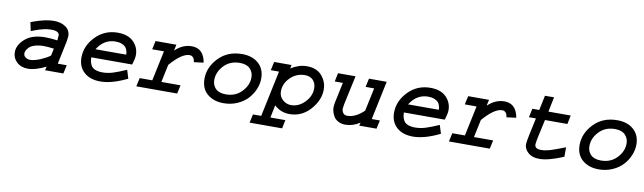

<svg xmlns="http://www.w3.org/2000/svg" viewBox="-41 -1096 5948 1772"><g transform="rotate(10 2933.0 -210.0)"><path d="M522.5 -293.9 477.5 -80.1H561.5L543.9 0H373L380.9 -35.2Q283.2 13.7 212.9 13.7Q148.4 13.7 108.4 -23.9Q68.4 -61.5 68.4 -116.2Q68.4 -184.6 134.8 -242.2Q201.2 -299.8 324.2 -299.8Q368.2 -299.8 436.5 -291Q436.5 -306.6 438.5 -319.3Q440.4 -335 440.4 -336.9Q440.4 -378.9 364.3 -378.9Q298.8 -378.9 208 -343.8Q198.2 -339.8 190.9 -336.9Q183.6 -334 179.7 -333L162.1 -414.1Q166 -415 169.9 -416.5Q173.8 -418 176.8 -418.9Q181.6 -421.9 183.6 -421.9Q296.9 -462.9 375 -462.9Q441.4 -462.9 485.4 -432.1Q529.3 -401.4 529.3 -345.7Q529.3 -335 522.5 -293.9ZM403.3 -142.6 418 -210Q359.4 -217.8 323.2 -217.8Q274.4 -217.8 238.8 -206.5Q203.1 -195.3 187 -178.2Q170.9 -161.1 164.1 -147Q157.2 -132.8 157.2 -120.1Q157.2 -97.7 176.3 -84Q195.3 -70.3 217.8 -70.3Q258.8 -70.3 314.9 -94.2Q371.1 -118.2 403.3 -142.6Z M1118.2 -135.7 1142.6 -56.6Q999 13.7 892.6 13.7Q794.9 13.7 738.8 -37.1Q682.6 -87.9 682.6 -173.8Q682.6 -284.2 767.1 -371.1Q851.6 -458 974.6 -458Q1071.3 -458 1122.6 -406.7Q1173.8 -355.5 1173.8 -283.2Q1173.8 -252.9 1160.2 -210L1154.3 -191.4H771.5Q772.5 -169.9 774.9 -155.8Q777.3 -141.6 788.1 -119.1Q798.8 -96.7 826.7 -84.5Q854.5 -72.3 897.5 -72.3Q946.3 -72.3 995.6 -87.9Q1044.9 -103.5 1118.2 -135.7ZM796.9 -271.5H1085Q1084 -284.2 1083.5 -291.5Q1083 -298.8 1076.7 -316.4Q1070.3 -334 1059.1 -344.7Q1047.9 -355.5 1024.4 -364.7Q1001 -374 968.8 -374Q860.4 -374 796.9 -271.5Z M1330.1 -442.4H1525.4L1513.7 -389.6L1515.6 -387.7Q1585 -453.1 1668.9 -453.1Q1779.3 -453.1 1801.8 -323.2L1711.9 -311.5Q1709 -328.1 1706.1 -337.9Q1703.1 -347.7 1691.9 -358.4Q1680.7 -369.1 1662.1 -369.1Q1589.8 -369.1 1483.4 -246.1L1448.2 -80.1H1627.9L1610.4 0H1227.5L1245.1 -80.1H1363.3L1422.9 -362.3H1312.5Z M2139.6 -462.9Q2234.4 -462.9 2292.5 -411.6Q2350.6 -360.4 2350.6 -270.5Q2350.6 -220.7 2329.6 -170.4Q2308.6 -120.1 2271 -79.1Q2233.4 -38.1 2174.3 -12.2Q2115.2 13.7 2046.9 13.7Q1954.1 13.7 1894.5 -36.1Q1835 -85.9 1835 -178.7Q1835 -287.1 1919.4 -375Q2003.9 -462.9 2139.6 -462.9ZM2132.8 -378.9Q2040 -378.9 1982.9 -317.9Q1925.8 -256.8 1925.8 -183.6Q1925.8 -133.8 1957.5 -102.1Q1989.3 -70.3 2053.7 -70.3Q2144.5 -70.3 2202.1 -131.3Q2259.8 -192.4 2259.8 -264.6Q2259.8 -313.5 2228 -346.2Q2196.3 -378.9 2132.8 -378.9Z M2441.4 -442.4H2604.5L2597.7 -409.2Q2671.9 -456.1 2746.1 -456.1Q2839.8 -456.1 2888.2 -399.4Q2936.5 -342.8 2936.5 -269.5Q2936.5 -170.9 2857.4 -82Q2778.3 6.8 2664.1 6.8Q2580.1 6.8 2520.5 -49.8L2496.1 68.4H2636.7L2620.1 148.4H2315.4L2333 68.4H2410.2L2501 -362.3H2423.8ZM2743.2 -372.1Q2664.1 -372.1 2606.9 -315.9Q2549.8 -259.8 2549.8 -186.5Q2549.8 -137.7 2585 -107.4Q2620.1 -77.1 2663.1 -77.1Q2735.4 -77.1 2791.5 -135.7Q2847.7 -194.3 2847.7 -265.6Q2847.7 -312.5 2820.3 -342.3Q2793 -372.1 2743.2 -372.1Z M3040 -442.4H3204.1L3145.5 -170.9Q3139.6 -135.7 3139.6 -123Q3139.6 -106.4 3151.9 -88.4Q3164.1 -70.3 3192.4 -70.3Q3268.6 -70.3 3346.7 -145.5L3392.6 -362.3H3312.5L3330.1 -442.4H3496.1L3419.9 -80.1H3496.1L3478.5 0H3316.4L3324.2 -29.3Q3256.8 13.7 3190.4 13.7Q3150.4 13.7 3121.6 -1.5Q3092.8 -16.6 3079.1 -40Q3065.4 -63.5 3059.6 -84.5Q3053.7 -105.5 3053.7 -124Q3053.7 -144.5 3060.5 -178.7L3099.6 -362.3H3023.4Z M4047.9 -135.7 4072.3 -56.6Q3928.7 13.7 3822.3 13.7Q3724.6 13.7 3668.5 -37.1Q3612.3 -87.9 3612.3 -173.8Q3612.3 -284.2 3696.8 -371.1Q3781.2 -458 3904.3 -458Q4001 -458 4052.2 -406.7Q4103.5 -355.5 4103.5 -283.2Q4103.5 -252.9 4089.8 -210L4084 -191.4H3701.2Q3702.1 -169.9 3704.6 -155.8Q3707 -141.6 3717.8 -119.1Q3728.5 -96.7 3756.3 -84.5Q3784.2 -72.3 3827.1 -72.3Q3876 -72.3 3925.3 -87.9Q3974.6 -103.5 4047.9 -135.7ZM3726.6 -271.5H4014.6Q4013.7 -284.2 4013.2 -291.5Q4012.7 -298.8 4006.3 -316.4Q4000 -334 3988.8 -344.7Q3977.5 -355.5 3954.1 -364.7Q3930.7 -374 3898.4 -374Q3790 -374 3726.6 -271.5Z M4259.8 -442.4H4455.1L4443.4 -389.6L4445.3 -387.7Q4514.6 -453.1 4598.6 -453.1Q4709 -453.1 4731.4 -323.2L4641.6 -311.5Q4638.7 -328.1 4635.7 -337.9Q4632.8 -347.7 4621.6 -358.4Q4610.4 -369.1 4591.8 -369.1Q4519.5 -369.1 4413.1 -246.1L4377.9 -80.1H4557.6L4540 0H4157.2L4174.8 -80.1H4293L4352.5 -362.3H4242.2Z M4957 -569.3H5042L5013.7 -430.7H5222.7L5206.1 -348.6H4996.1L4960 -184.6Q4948.2 -126 4948.2 -112.3Q4948.2 -70.3 5007.8 -70.3Q5044.9 -70.3 5087.4 -82.5Q5129.9 -94.7 5231.4 -134.8V-45.9Q5090.8 13.7 5005.9 13.7Q4938.5 13.7 4900.4 -20.5Q4862.3 -54.7 4862.3 -98.6Q4862.3 -120.1 4877.9 -193.4L4911.1 -348.6H4845.7L4863.3 -430.7H4927.7Z M5655.3 -462.9Q5750 -462.9 5808.1 -411.6Q5866.2 -360.4 5866.2 -270.5Q5866.2 -220.7 5845.2 -170.4Q5824.2 -120.1 5786.6 -79.1Q5749 -38.1 5689.9 -12.2Q5630.9 13.7 5562.5 13.7Q5469.7 13.7 5410.2 -36.1Q5350.6 -85.9 5350.6 -178.7Q5350.6 -287.1 5435.1 -375Q5519.5 -462.9 5655.3 -462.9ZM5648.4 -378.9Q5555.7 -378.9 5498.5 -317.9Q5441.4 -256.8 5441.4 -183.6Q5441.4 -133.8 5473.1 -102.1Q5504.9 -70.3 5569.3 -70.3Q5660.2 -70.3 5717.8 -131.3Q5775.4 -192.4 5775.4 -264.6Q5775.4 -313.5 5743.7 -346.2Q5711.9 -378.9 5648.4 -378.9Z"/></g></svg>

Font: Thabit-Bold-Oblique
Style: Bold Oblique
Weight: 700
Designer: Regenerated by Nadim Shaikli
Foundry: MAK Alagha
Version: 0.01